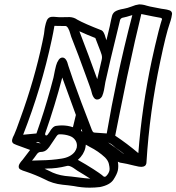

<svg xmlns="http://www.w3.org/2000/svg" viewBox="-20 -743 815 887"><path d="M360.8 -134.3 359.9 -136.7 359.4 -136.2Q359.4 -135.3 360.8 -134.3ZM155.3 -86.9H153.8L154.8 -87.4ZM429.2 -377.4 449.7 -466.3Q451.2 -472.7 451.2 -478.5Q451.2 -483.4 449.5 -490.2Q447.8 -497.1 443.8 -506.8L420.4 -567.4Q382.8 -582 346.7 -598.6Q389.2 -488.8 429.2 -377.4ZM619.1 -35.6Q635.3 -248 680.7 -461.9Q695.3 -529.8 712.4 -597.7Q723.6 -640.1 727.1 -649.9L728.5 -653.8V-654.8Q728.5 -658.7 722.2 -660.6Q712.4 -662.1 703.4 -664.1Q694.3 -666 685.5 -667.5L632.8 -678.2Q607.4 -576.2 566.9 -386.7Q547.9 -295.9 530.8 -209.5Q513.7 -123 512.2 -116.2Q567.9 -79.1 619.1 -35.6ZM551.8 -31.7Q552.2 -31.7 552.2 -32.2Q552.2 -32.7 543.9 -39.1L536.1 -44.9Q524.9 -53.2 514.2 -60.5Q509.8 -64 504.9 -68.4Q492.7 -79.6 479.5 -84.5Q516.6 -59.1 551.8 -31.7ZM463.9 73.7Q467.3 73.7 470.7 70.3Q482.9 58.1 485.8 43.9Q486.3 41 486.3 36.6Q486.3 28.8 482.9 13.9Q479.5 -1 465.3 -15.6Q434.6 -44.4 394.5 -64.5L376.5 -74.7Q376 -67.9 374.5 -61Q367.7 -29.3 339.8 -4.4Q376.5 16.1 411.6 38.6Q443.8 59.6 451.2 65.9Q458 73.7 463.9 73.7ZM397 82.5Q367.7 63.5 337.9 45.9L328.1 39.1Q306.6 22.9 293.9 22.9Q291 22.9 288.1 23.9Q242.2 35.6 197.3 35.6L186 36.6Q196.3 41 206.1 45.9Q239.7 64.5 280.8 69.8Q310.1 72.3 338.6 76.2Q367.2 80.1 397 82.5ZM127.9 -1Q149.4 -2 170.9 -2.4Q217.8 -2.9 264.6 -10.3Q305.7 -16.6 325.2 -41.5Q332 -51.3 334.5 -61Q335.4 -65.9 335.4 -70.8Q335.4 -84.5 327.6 -95.7Q318.4 -109.4 301.3 -115.2Q280.3 -122.6 255.9 -122.6Q252.9 -122.6 249.5 -121.6Q246.1 -120.6 241.2 -113.8L214.4 -74.2Q208 -63.5 199.7 -54.7Q187.5 -41 168 -41Q158.7 -41 151.4 -32.2Q138.2 -13.2 127.9 -1ZM168.5 -81.1 154.8 -87.4 145.5 -86.4Q151.9 -84 157 -82.5Q162.1 -81.1 168.5 -81.1ZM194.3 -117.2Q199.2 -117.2 208 -131.8Q223.6 -160.2 240.2 -161.6Q253.4 -163.6 266.1 -163.6Q292.5 -163.6 316.9 -155.3Q324.2 -184.1 330.6 -211.9Q298.8 -297.9 267.6 -384.8Q233.9 -255.9 189 -127.4Q188.5 -125.5 188.5 -123.5Q188.5 -117.2 194.3 -117.2ZM360.8 -134.3 355.5 -147.9 355 -144Q354.5 -142.1 354.2 -139.9Q354 -137.7 360.8 -134.3ZM86.9 -120.6Q117.7 -124 148.4 -126.5L167 -180.7Q198.7 -274.9 227.1 -384.8L233.4 -416.5Q235.4 -425.3 239 -439.9Q242.7 -454.6 251.5 -467.3Q258.8 -477.1 268.6 -477.1Q287.1 -477.1 295.9 -438.5Q299.3 -426.8 317.4 -375Q354.5 -271 394.5 -168.9L404.3 -143.1Q406.7 -137.2 408.7 -134.8Q411.1 -129.9 423.8 -129.9Q448.7 -128.4 473.1 -126.5Q494.6 -252.4 521.5 -378.9Q552.7 -525.9 591.3 -673.3Q560.5 -663.6 550.8 -662.1Q537.6 -660.2 534.7 -650.4L519 -585.4Q491.2 -473.6 466.8 -363.8L463.4 -343.8Q462.4 -335 460.4 -326.7Q457.5 -312 451.7 -298.3Q442.9 -283.2 428.2 -283.2Q409.7 -283.2 400.4 -327.6Q397.9 -336.9 394.5 -344.7Q379.9 -386.7 376 -395.5Q343.8 -485.4 309.1 -572.8L305.7 -584Q295.4 -622.1 282.2 -623H265.1L231.4 -623.5Q226.1 -591.8 219.2 -560.1Q171.9 -337.9 86.9 -120.6ZM394.5 124Q357.9 124 321.8 116.7Q295.4 112.8 269 110.4Q223.1 105.5 184.6 84.5Q144.5 64.9 101.1 50.3Q83.5 45.4 72.8 39.1Q66.4 34.7 66.4 26.9Q66.4 24.4 66.9 22Q69.3 11.7 84.5 -4.9Q90.8 -12.2 119.1 -50.3Q59.6 -72.8 56.6 -73.2Q50.8 -75.2 45.4 -78.1Q35.6 -82.5 35.6 -93.3Q35.6 -96.2 36.6 -99.6Q38.6 -108.4 45.4 -120.6Q53.2 -136.7 74.7 -198.2Q138.7 -373.5 175.8 -548.3Q178.2 -561.5 180.9 -573.7Q183.6 -585.9 184.8 -598.6Q186 -611.3 188.5 -622.1Q191.4 -636.7 196.8 -649.9Q203.6 -663.1 216.8 -665L227.5 -665.5Q233.9 -665.5 252.4 -663.6H269Q285.6 -663.6 301.8 -664.1Q321.8 -663.1 336.9 -652.3Q369.6 -633.8 449.2 -603Q460.4 -597.7 467.8 -568.8L471.7 -557.1L487.3 -622.6L490.2 -637.2L493.2 -651.4Q494.6 -658.7 497.6 -669.7Q500.5 -680.7 509.8 -688.5Q522.5 -697.8 552.2 -702.6Q568.8 -705.6 587.9 -712.9Q606 -720.7 622.6 -722.7Q640.1 -722.7 657.7 -716.8Q665.5 -714.4 672.9 -712.9Q687 -710.4 700.7 -707.5Q731 -701.2 739.3 -700.7Q751.5 -699.2 762.9 -695.3Q774.4 -691.4 774.9 -679.2Q773.9 -670.9 772 -662.1Q769 -648.4 763.7 -633.8Q747.1 -586.9 720.7 -460.9Q670.9 -226.6 656.7 6.3L656.2 11.7Q652.8 27.8 632.8 27.8Q622.1 27.8 606 23.4Q603.5 22.5 601.6 22.5Q558.1 11.7 548.3 10.7Q534.7 9.8 524.4 3.9Q526.4 14.2 526.4 24.4Q526.4 34.7 524.4 44.4Q520.5 62 504.2 86.9Q487.8 111.8 441.9 121.1Q418 124 394.5 124Z"/></svg>

Font: Third Street
Style: Regular
Weight: 400
Designer: GGBotNet
Foundry: GGBotNet
Version: 0.90